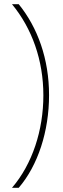

<svg xmlns="http://www.w3.org/2000/svg" viewBox="-20 -734 298 912"><path d="M213 -282C213 -454 159 -603 69 -714H37C132 -599 186 -448 186 -281C186 -116 134 45 37 158H69C160 52 213 -110 213 -282Z"/></svg>

Font: Noto Sans Ethiopic SemiCondensed Thin
Style: Regular
Weight: 100
Width: 4
Designer: Monotype Design Team
Foundry: Monotype Imaging Inc.
Version: Version 2.102